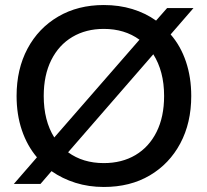

<svg xmlns="http://www.w3.org/2000/svg" viewBox="-20 -732 825 764"><path d="M35 0 127 -106Q88 -152 67 -214Q46 -276 46 -350Q46 -457 89.5 -538.5Q133 -620 211.5 -666Q290 -712 393 -712Q454 -712 506.5 -696Q559 -680 601 -650L645 -700H750L659 -595Q699 -549 720 -486.5Q741 -424 741 -350Q741 -243 697.5 -161.5Q654 -80 576 -34Q498 12 393 12Q333 12 280.5 -4.5Q228 -21 185 -51L141 0ZM154 -350Q154 -252 196 -185L535 -574Q476 -617 393 -617Q322 -617 268 -585Q214 -553 184 -493Q154 -433 154 -350ZM393 -83Q465 -83 519 -115Q573 -147 603 -207Q633 -267 633 -350Q633 -400 622 -441.5Q611 -483 590 -516L251 -126Q310 -83 393 -83Z"/></svg>

Font: Ultramarine Medium
Style: Regular
Weight: 500
Designer: Colophon Foundry, Jonny Pinhorn
Foundry: Colophon Foundry
Version: Version 1.200; ttfautohint (v1.8.3)